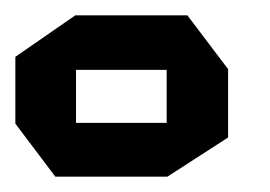

<svg xmlns="http://www.w3.org/2000/svg" viewBox="-20 -782 352 250"><path d="M79 -691V-762H224L277 -692V-691ZM52 -552 0 -621V-622H197V-552ZM0 -622V-708L78 -762H79V-622ZM197 -552V-691H277V-603L198 -552Z"/></svg>

Font: Foldit
Style: Bold
Weight: 700
Version: Version 1.003